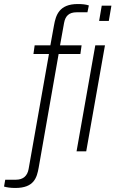

<svg xmlns="http://www.w3.org/2000/svg" viewBox="-104 -751 573 953"><path d="M-28 182C65 182 79 131 88 81L187 -483H295L301 -526H194L214 -637C220 -671 238 -690 276 -690H330L337 -724C323 -729 304 -731 282 -731C189 -731 173 -675 164 -625L146 -526H68L62 -483H139L38 88C32 122 11 141 -25 141H-78L-84 175C-71 179 -52 182 -28 182ZM388 -647H436L449 -723H401ZM276 0H324L417 -526H369Z"/></svg>

Font: Archivo Thin
Style: Italic
Weight: 100
Italic angle: -10°
Designer: Hector Gatti
Foundry: Omnibus-Type
Version: Version 2.001